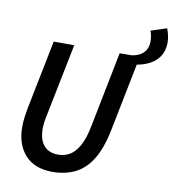

<svg xmlns="http://www.w3.org/2000/svg" viewBox="-90 -904 905 995"><g transform="rotate(10 362.0 -406.0)"><path d="M580 -610 541 -653Q588 -657 612 -680.5Q636 -704 636 -742Q636 -754 633.5 -769Q631 -784 626 -797L709 -824Q716 -806 720 -787.5Q724 -769 724 -752Q724 -711 706.5 -682Q689 -653 657 -635Q625 -617 580 -610ZM252 12Q157 12 107.5 -43.5Q58 -99 58 -190Q58 -216 61 -239.5Q64 -263 69 -290L142 -654H250L175 -281Q170 -259 167 -239Q164 -219 164 -200Q164 -143 190 -112Q216 -81 266 -81Q300 -81 327.5 -97.5Q355 -114 376.5 -153Q398 -192 411 -261L489 -654H595L515 -253Q495 -154 458.5 -96Q422 -38 370 -13Q318 12 252 12Z"/></g></svg>

Font: Source Code Pro ExtraLight SemiBold
Style: Italic
Weight: 600
Italic angle: -11°
Monospace: yes
Version: Version 1.016;hotconv 1.0.116;makeotfexe 2.5.65601